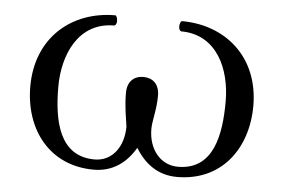

<svg xmlns="http://www.w3.org/2000/svg" viewBox="-41 -508 852 577"><g transform="rotate(5 385.5 -220.0)"><path d="M336.9 -224.6C336.9 -182.1 343.8 -149.4 347.2 -124C347.2 -62.5 313 -17.1 260.3 -17.1C152.8 -17.1 132.8 -124.5 132.8 -225.6C132.8 -320.8 175.3 -423.3 284.7 -423.3C289.6 -425.3 291.5 -431.2 291.5 -437.5C291.5 -445.8 288.1 -454.1 284.7 -454.1C154.8 -454.1 49.3 -368.2 48.8 -219.7C48.8 -87.9 127.9 13.7 260.3 13.7C317.9 13.7 358.4 -17.1 385.3 -63C413.1 -18.1 452.6 13.7 511.7 13.7C644 13.7 721.7 -87.9 721.7 -219.7C721.2 -368.2 615.7 -454.1 485.8 -454.1C482.4 -454.1 479 -445.8 479 -437.5C479 -431.2 481 -425.3 485.8 -423.3C595.2 -423.3 637.7 -320.8 637.7 -225.6C637.7 -124.5 619.1 -17.1 511.7 -17.1C459 -17.1 422.4 -62 422.4 -123.5C422.4 -148.4 433.6 -181.6 433.6 -224.6C433.6 -259.8 413.1 -276.9 385.3 -276.9C357.4 -276.9 336.9 -259.8 336.9 -224.6Z"/></g></svg>

Font: Cardo
Style: Italic
Weight: 400
Designer: David J. Perry
Foundry: David J. Perry
Version: Version 0.99